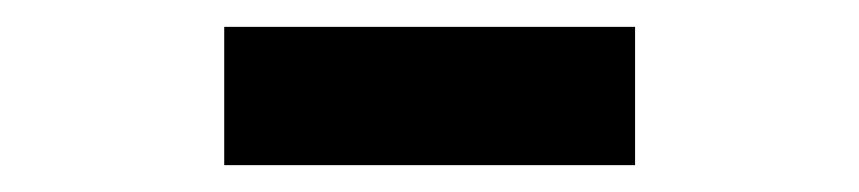

<svg xmlns="http://www.w3.org/2000/svg" viewBox="-20 -747 640 143"><path d="M147 -727H453V-624H147Z"/></svg>

Font: IBMPlexSans-Bold
Style: Bold
Weight: 700
Designer: Mike Abbink, Paul van der Laan, Pieter van Rosmalen
Foundry: Bold Monday
Version: Version 3.1